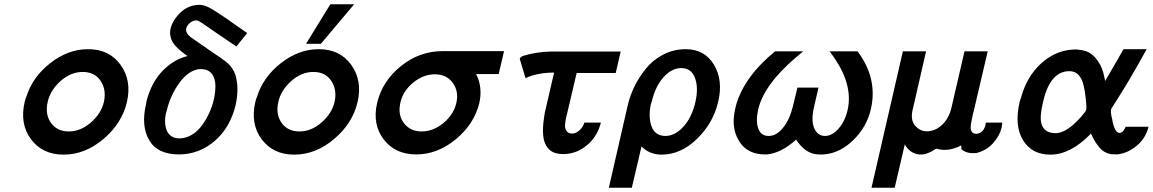

<svg xmlns="http://www.w3.org/2000/svg" viewBox="-20 -710 5368 894"><path d="M95 -236Q99 -252 103 -260Q131 -351 214 -416Q297 -481 390 -481Q489 -481 541.5 -408Q594 -335 571 -235Q548 -136 462 -63Q376 10 276 10Q178 10 124.5 -61.5Q71 -133 95 -236ZM202 -236Q202 -234 201.5 -231Q201 -228 200 -226Q191 -173 219 -135.5Q247 -98 301 -98Q355 -98 403 -139.5Q451 -181 464 -236Q476 -292 448.5 -333.5Q421 -375 365 -375Q310 -375 262.5 -333Q215 -291 202 -236Z M660 -225 663 -242Q686 -328 738 -381Q790 -434 853 -449Q787 -495 777 -529Q771 -548 772 -562Q775 -602 810 -641Q845 -680 890 -686Q908 -689 923 -686Q940 -683 963.5 -669.5Q987 -656 1034 -624Q1043 -617 1048 -614L1131 -556L1081 -494H1080L993 -553Q909 -612 901 -614Q898 -615 893 -615Q878 -615 864 -603Q850 -591 847 -577Q843 -557 868 -537Q968 -467 1010 -439Q1012 -438 1015 -435Q1074 -398 1082 -335Q1091 -287 1078 -224Q1052 -115 979 -53Q906 9 813 9Q713 9 674.5 -57.5Q636 -124 660 -225ZM756 -193Q754 -188 752 -180Q745 -144 752 -117Q761 -77 796 -68Q811 -64 832 -67Q891 -77 933 -144.5Q975 -212 982 -286Q987 -335 969 -363Q954 -384 930 -387Q914 -389 906 -388Q856 -381 814 -322.5Q772 -264 756 -193Z M1405 -506 1518 -690H1629L1474 -506ZM1169 -236Q1173 -252 1177 -260Q1205 -351 1288 -416Q1371 -481 1464 -481Q1563 -481 1615.5 -408Q1668 -335 1645 -235Q1622 -136 1536 -63Q1450 10 1350 10Q1252 10 1198.5 -61.5Q1145 -133 1169 -236ZM1276 -236Q1276 -234 1275.5 -231Q1275 -228 1274 -226Q1265 -173 1293 -135.5Q1321 -98 1375 -98Q1429 -98 1477 -139.5Q1525 -181 1538 -236Q1550 -292 1522.5 -333.5Q1495 -375 1439 -375Q1384 -375 1336.5 -333Q1289 -291 1276 -236Z M1736 -231Q1760 -332 1846.5 -402Q1933 -472 2042 -472H2327L2302 -365H2197Q2228 -304 2212 -231Q2189 -134 2103.5 -62.5Q2018 9 1918 9Q1820 9 1766.5 -61Q1713 -131 1736 -231ZM1844 -231Q1842 -223 1842 -220Q1834 -170 1863 -134Q1892 -98 1943 -98Q1997 -98 2044.5 -137Q2092 -176 2105 -231Q2117 -285 2088 -324.5Q2059 -364 2005 -364Q1951 -364 1903.5 -325Q1856 -286 1844 -231Z M2400 -436Q2403 -445 2416 -450Q2475 -468 2542 -470H2870L2847 -370H2665L2622 -187Q2622 -185 2618 -171Q2617 -166 2615.5 -160Q2614 -154 2614 -153Q2612 -143 2612 -138Q2608 -117 2616.5 -102.5Q2625 -88 2644 -88Q2661 -88 2677.5 -102.5Q2694 -117 2701 -139H2778Q2762 -78 2720 -40Q2678 -2 2630 5Q2601 10 2577 5Q2531 -2 2514 -53Q2502 -96 2515 -175V-174Q2515 -177 2516.5 -184Q2518 -191 2519 -195L2560 -372Q2482 -372 2427 -346Z M2815 164 2903 -220Q2913 -264 2934 -307Q2955 -350 2987.5 -390.5Q3020 -431 3068.5 -456Q3117 -481 3173 -481Q3261 -481 3304.5 -408.5Q3348 -336 3324 -236Q3301 -137 3225.5 -63.5Q3150 10 3060 10Q3005 10 2967 -28L2922 164ZM3014 -234Q3012 -232 3010 -222Q2998 -163 3014.5 -120Q3031 -77 3079 -77Q3122 -77 3161.5 -119.5Q3201 -162 3218 -235Q3233 -303 3216 -347Q3199 -393 3152 -393Q3108 -393 3069.5 -350.5Q3031 -308 3014 -234Z M3403 -202Q3405 -212 3407 -219Q3444 -352 3589 -471H3720L3683 -440Q3536 -314 3510 -199Q3498 -145 3511 -111Q3523 -77 3559 -77Q3596 -77 3626.5 -115.5Q3657 -154 3672 -215L3693 -302H3791L3771 -215Q3756 -153 3770 -116Q3786 -77 3821 -77Q3855 -77 3885 -111.5Q3915 -146 3927 -199Q3952 -313 3865 -440L3843 -471H3973Q4068 -344 4035 -202Q4016 -119 3953.5 -58Q3891 3 3817 9Q3802 10 3789 9Q3729 6 3687 -60Q3619 2 3552 9Q3531 9 3522 8Q3451 1 3417.5 -59.5Q3384 -120 3403 -202Z M4038 164 4184 -471H4292L4231 -205Q4231 -204 4231 -204L4230 -202Q4216 -143 4249 -117Q4271 -96 4303 -99Q4340 -102 4369.5 -131.5Q4399 -161 4410 -208L4471 -471H4578H4579L4514 -193Q4514 -192 4510 -178Q4509 -174 4506 -159Q4504 -149 4503 -143Q4497 -117 4502 -102Q4508 -87 4524 -87Q4544 -87 4556 -101.5Q4568 -116 4570 -139H4647Q4647 -137 4644 -116Q4635 -79 4605.5 -45Q4576 -11 4529 2Q4483 8 4457 -15Q4456 -21 4456 -25V-33Q4394 -1 4339 -18Q4320 -4 4297 4Q4282 11 4257 9Q4214 2 4193 -38L4146 164Z M4728 -237 4734 -255Q4761 -353 4826 -413Q4891 -473 4972 -479Q4992 -481 5005 -478Q5050 -475 5078.5 -443Q5107 -411 5118 -369L5126 -333Q5199 -458 5211 -481H5319Q5277 -404 5243.5 -347.5Q5210 -291 5183.5 -249.5Q5157 -208 5156 -206Q5148 -193 5158 -158Q5169 -91 5193 -91Q5203 -91 5211 -101.5Q5219 -112 5221 -120H5328Q5314 -65 5272 -30.5Q5230 4 5181 9Q5163 9 5154 8Q5137 5 5123 -3Q5109 -11 5098.5 -24Q5088 -37 5081.5 -47Q5075 -57 5068 -71.5Q5061 -86 5060 -88Q4965 10 4871 10Q4784 10 4743 -58Q4702 -126 4728 -237ZM4837 -237Q4835 -227 4834 -223Q4817 -146 4836 -118Q4851 -94 4882 -91Q4888 -90 4902 -90Q4960 -97 5032 -188Q5036 -194 5038 -200Q5039 -204 5038 -225Q5032 -296 5021 -328Q5005 -373 4969 -378Q4959 -379 4947 -378Q4867 -368 4837 -237Z"/></svg>

Font: Coval
Style: Medium Italic
Weight: 500
Foundry: Context Ltd
Version: Version 001.000